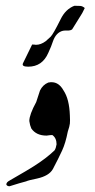

<svg xmlns="http://www.w3.org/2000/svg" viewBox="-20 -650 330 668"><path d="M215.8 -191.9Q208 -151.9 196 -126Q184.1 -100.1 164.1 -62Q150.9 -38.1 108.9 -28.8Q79.1 -22.9 70.8 -19Q51.8 -14.2 13.2 -2Q4.9 -2 2 -7.8Q2 -12.2 4.9 -15.6Q7.8 -19 15.1 -22.9Q83 -62 96.2 -70.8Q141.1 -99.1 169.9 -127Q174.8 -134.8 176.8 -147.9Q176.8 -169.9 162.1 -180.2Q154.8 -180.2 142.1 -178.2Q106 -178.2 88.9 -203.1Q84 -213.9 82 -229Q82 -251 106 -294.9Q112.8 -314.9 119.1 -335Q128.9 -355 147.9 -362.8Q182.1 -370.1 201.2 -335Q221.2 -305.2 223.1 -248Q224.1 -229 223.1 -220Q222.2 -210.9 215.8 -191.9ZM274.9 -622.1Q265.1 -601.1 259.8 -594.2Q246.1 -571.8 231 -547.9Q228 -544.9 220.2 -543.9Q201.2 -543.9 199.2 -543Q174.8 -537.1 164.1 -505.9Q159.2 -490.2 147.9 -465.8Q127 -418 78.1 -418Q54.2 -418 60.1 -430.2Q75.2 -461.9 91.8 -495.1Q99.1 -495.1 105 -494.1Q122.1 -494.1 139.2 -506.8Q147 -513.2 156 -522Q165 -530.8 190.9 -583Q208 -618.2 238.8 -629.9Q251 -629.9 259 -629.4Q267.1 -628.9 274.9 -622.1Z"/></svg>

Font: Jameel Khushkhati
Style: Regular
Weight: 400
Version: Version 3.5